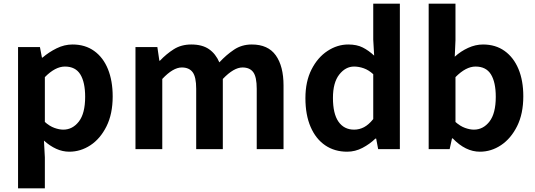

<svg xmlns="http://www.w3.org/2000/svg" viewBox="-20 -818 2936 1053"><path d="M79 215V-560H199L210 -502H213Q248 -532 290.5 -553Q333 -574 378 -574Q447 -574 496.5 -538.5Q546 -503 572 -439Q598 -375 598 -289Q598 -193 564 -125Q530 -57 476 -21.5Q422 14 360 14Q323 14 288 -2Q253 -18 221 -47L226 45V215ZM327 -107Q378 -107 412.5 -151.5Q447 -196 447 -287Q447 -367 420.5 -410Q394 -453 336 -453Q283 -453 226 -395V-149Q252 -126 278.5 -116.5Q305 -107 327 -107Z M723 0V-560H843L854 -485H857Q892 -522 933 -548Q974 -574 1029 -574Q1089 -574 1126 -548.5Q1163 -523 1183 -476Q1221 -517 1263.5 -545.5Q1306 -574 1361 -574Q1450 -574 1492.5 -514.5Q1535 -455 1535 -349V0H1388V-331Q1388 -396 1369 -422Q1350 -448 1310 -448Q1262 -448 1202 -385V0H1056V-331Q1056 -396 1036.5 -422Q1017 -448 977 -448Q929 -448 870 -385V0Z M1884 14Q1815 14 1763.5 -21Q1712 -56 1683.5 -122Q1655 -188 1655 -280Q1655 -371 1688.5 -437Q1722 -503 1776 -538.5Q1830 -574 1890 -574Q1937 -574 1969.5 -557.5Q2002 -541 2032 -513L2027 -601V-798H2173V0H2054L2043 -58H2039Q2008 -28 1968 -7Q1928 14 1884 14ZM1922 -107Q1951 -107 1976.5 -120.5Q2002 -134 2027 -165V-411Q2002 -434 1975 -443.5Q1948 -453 1922 -453Q1875 -453 1840.5 -409Q1806 -365 1806 -281Q1806 -194 1836.5 -150.5Q1867 -107 1922 -107Z M2612 14Q2533 14 2463 -59H2459L2446 0H2331V-798H2478V-597L2474 -507Q2507 -537 2547.5 -555.5Q2588 -574 2629 -574Q2698 -574 2747.5 -538.5Q2797 -503 2823.5 -439.5Q2850 -376 2850 -290Q2850 -194 2816 -126Q2782 -58 2728 -22Q2674 14 2612 14ZM2579 -107Q2630 -107 2664.5 -151.5Q2699 -196 2699 -287Q2699 -367 2672.5 -410Q2646 -453 2588 -453Q2535 -453 2478 -395V-149Q2504 -126 2530.5 -116.5Q2557 -107 2579 -107Z"/></svg>

Font: Chiron Sans HK TT
Style: Bold
Weight: 700
Designer: Ryoko NISHIZUKA 西塚涼子 (kana, bopomofo & ideographs); Paul D. Hunt (Latin, Greek & Cyrillic); Sandoll Communications 산돌커뮤니
Foundry: Adobe
Version: Version 2.022;hotconv 1.0.109;makeotfexe 2.5.65596